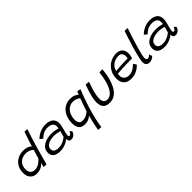

<svg xmlns="http://www.w3.org/2000/svg" viewBox="216 -2000 3513 3513"><g transform="rotate(-45 1972.0 -244.0)"><path d="M375.5 -1.5Q377.5 -10.5 382.2 -29Q387 -47.5 391.8 -65.5Q396.5 -83.5 399 -91Q395 -86 381.8 -71.8Q368.5 -57.5 344.5 -41.5Q320.5 -25.5 285 -14Q249.5 -2.5 201 -2.5Q125 -2.5 78.8 -53Q32.5 -103.5 32.5 -190.5Q32.5 -277 69.5 -342Q106.5 -407 172 -443.2Q237.5 -479.5 323 -479.5Q370.5 -479.5 405 -469Q439.5 -458.5 461 -444.5Q482.5 -430.5 490.5 -420.5Q497.5 -445.5 510.8 -486.8Q524 -528 539.2 -572.8Q554.5 -617.5 567.2 -654.2Q580 -691 586 -707Q603 -707 622.8 -705.5Q642.5 -704 655.5 -701Q594.5 -525 544.5 -350.8Q494.5 -176.5 447.5 0.5Q439 0.5 424.2 0.2Q409.5 0 395.5 -0.5Q381.5 -1 375.5 -1.5ZM229 -77Q266.5 -77 298.5 -90Q330.5 -103 355 -121.5Q379.5 -140 395.8 -157.2Q412 -174.5 419 -183Q422.5 -195 429.5 -218.5Q436.5 -242 444.5 -268.8Q452.5 -295.5 459 -318.5Q465.5 -341.5 469 -352.5Q459.5 -363 439.2 -376.5Q419 -390 389.2 -400Q359.5 -410 321 -410Q225.5 -410 168.2 -355.8Q111 -301.5 111 -206.5Q111 -140.5 143.5 -108.8Q176 -77 229 -77Z M801 11Q714 11 664 -23.2Q614 -57.5 614 -131.5Q614 -185.5 638.8 -224Q663.5 -262.5 705.8 -286.8Q748 -311 800.5 -322.5Q853 -334 909 -334Q944.5 -334 978.5 -328.8Q1012.5 -323.5 1037.2 -317.2Q1062 -311 1069 -308Q1074.5 -336 1072 -368Q1069.5 -417 1030.5 -439.8Q991.5 -462.5 934 -462.5Q871 -462.5 820.8 -435.8Q770.5 -409 739 -372.5L684 -417Q729.5 -466 798.8 -498Q868 -530 948.5 -530Q1038.5 -530 1092.2 -489.2Q1146 -448.5 1146 -364Q1146 -341 1141 -313.2Q1136 -285.5 1128 -256.5Q1115.5 -213 1104.8 -169.8Q1094 -126.5 1094 -95.5Q1094 -80.5 1099.5 -76Q1105 -71.5 1116 -71.5Q1152 -71.5 1172 -133L1209.5 -95.5Q1194.5 -47 1162.8 -22.8Q1131 1.5 1096.5 1.5Q1028.5 1.5 1028.5 -77Q1013 -57.5 978 -37.2Q943 -17 896.8 -3Q850.5 11 801 11ZM825 -54.5Q878 -54.5 932 -77.5Q986 -100.5 1024.5 -135.5Q1033.5 -171.5 1041 -198Q1048.5 -224.5 1056 -249Q1042 -254.5 1000.2 -263.5Q958.5 -272.5 901.5 -272.5Q853 -272.5 806 -258.8Q759 -245 728 -216.8Q697 -188.5 697 -145Q697 -95.5 729.2 -75Q761.5 -54.5 825 -54.5Z M1639 227.5Q1619.5 227.5 1598 226Q1576.5 224.5 1560 223Q1566 184.5 1576.8 133.2Q1587.5 82 1601 26.5Q1614.5 -29 1628.5 -80.5Q1617.5 -68.5 1594.5 -54Q1571.5 -39.5 1538.5 -28.8Q1505.5 -18 1464.5 -18Q1381 -18 1344.5 -67.2Q1308 -116.5 1308 -194.5Q1308 -293 1342.8 -372Q1377.5 -451 1443.8 -497Q1510 -543 1604 -543Q1664 -543 1704.8 -523.2Q1745.5 -503.5 1764 -484Q1766.5 -491 1771.5 -504Q1776.5 -517 1781.5 -528.8Q1786.5 -540.5 1789 -545.5Q1805 -544.5 1825 -540.8Q1845 -537 1859 -532.5Q1829.5 -460 1799.5 -377.2Q1769.5 -294.5 1742.8 -211.2Q1716 -128 1696.5 -54Q1681 3 1669.8 57Q1658.5 111 1650.8 155.2Q1643 199.5 1639 227.5ZM1484.5 -96Q1521 -96 1554.8 -108.5Q1588.5 -121 1613.8 -137.5Q1639 -154 1650.5 -165Q1656 -181.5 1667.5 -216Q1679 -250.5 1693 -290.5Q1707 -330.5 1719.2 -365.2Q1731.5 -400 1738.5 -417.5Q1733.5 -422.5 1715 -435Q1696.5 -447.5 1667 -458.2Q1637.5 -469 1599.5 -469Q1534 -469 1486.5 -433.5Q1439 -398 1413.5 -339.5Q1388 -281 1388 -211.5Q1388 -161 1409.8 -128.5Q1431.5 -96 1484.5 -96Z M2320.5 -503.5Q2335.5 -507.5 2361.5 -507.5Q2371.5 -507.5 2383.2 -507Q2395 -506.5 2401 -505.5Q2396 -454 2387.5 -400Q2379 -346 2365 -294.5Q2342 -208 2304 -135.8Q2266 -63.5 2207.2 -20Q2148.5 23.5 2064 23.5Q1969.5 23.5 1932 -25.8Q1894.5 -75 1894.5 -154.5Q1894.5 -206 1907.5 -266.8Q1920.5 -327.5 1941.2 -392.8Q1962 -458 1985 -524Q1992.5 -524 2003.5 -523.8Q2014.5 -523.5 2023.5 -522.5Q2035 -521.5 2046.5 -520Q2058 -518.5 2066 -516Q2044 -458 2024.2 -396Q2004.5 -334 1992 -276Q1979.5 -218 1979.5 -171.5Q1979.5 -108.5 2004.5 -78.8Q2029.5 -49 2076.5 -49Q2144 -49 2197.5 -113.2Q2251 -177.5 2285.5 -303.5Q2297.5 -349 2306.5 -398.8Q2315.5 -448.5 2320.5 -503.5Z M2905.5 -119Q2888.5 -101.5 2854.8 -75.2Q2821 -49 2770.5 -28.5Q2720 -8 2653 -8Q2563 -8 2511.5 -58Q2460 -108 2460 -202.5Q2460 -276 2485 -336.8Q2510 -397.5 2554 -441.8Q2598 -486 2656.8 -510Q2715.5 -534 2783 -534Q2863.5 -534 2904.5 -490.2Q2945.5 -446.5 2945.5 -372Q2945.5 -345 2940.5 -318.2Q2935.5 -291.5 2926 -262.5Q2921 -262.5 2901.2 -262.5Q2881.5 -262.5 2854 -262.5Q2826.5 -262.5 2797.2 -262Q2768 -261.5 2744.5 -261Q2711 -260 2671.2 -257.8Q2631.5 -255.5 2596.8 -252.5Q2562 -249.5 2543.5 -247Q2538.5 -227.5 2538.5 -198Q2538.5 -149 2573.5 -115.2Q2608.5 -81.5 2666.5 -81.5Q2708 -81.5 2741.8 -94.5Q2775.5 -107.5 2801 -125.5Q2826.5 -143.5 2842.5 -159Q2858.5 -174.5 2864.5 -180Q2868 -176.5 2877 -165.5Q2886 -154.5 2894.5 -141.5Q2903 -128.5 2905.5 -119ZM2557.5 -305Q2580 -308.5 2635.2 -312.5Q2690.5 -316.5 2756.5 -318Q2795 -319 2829 -319.5Q2863 -320 2867.5 -320Q2874 -342.5 2874 -374.5Q2874 -412.5 2851.8 -442.8Q2829.5 -473 2773 -473Q2725.5 -473 2679.8 -453.2Q2634 -433.5 2600.8 -396Q2567.5 -358.5 2557.5 -305Z M3216.5 -35Q3201.5 -18 3173.2 -0.2Q3145 17.5 3105.5 17.5Q3055 17.5 3032.8 -7.8Q3010.5 -33 3010.5 -77Q3010.5 -106 3019.8 -153.8Q3029 -201.5 3044.5 -260.8Q3060 -320 3078.8 -384Q3097.5 -448 3117 -509.8Q3136.5 -571.5 3153.8 -624.8Q3171 -678 3183.5 -714.5Q3203 -716 3218 -716Q3238 -716 3260.5 -713Q3244.5 -665.5 3222.5 -598.8Q3200.5 -532 3177.5 -458.2Q3154.5 -384.5 3134.5 -315Q3114.5 -245.5 3102.2 -191Q3090 -136.5 3090 -109.5Q3090 -86 3098.5 -71.5Q3107 -57 3128.5 -57Q3149.5 -57 3165.5 -67.8Q3181.5 -78.5 3194 -95.5Q3197 -91 3202 -78Q3207 -65 3211.2 -52Q3215.5 -39 3216.5 -35Z M3500.5 11Q3413.5 11 3363.5 -23.2Q3313.5 -57.5 3313.5 -131.5Q3313.5 -185.5 3338.2 -224Q3363 -262.5 3405.2 -286.8Q3447.5 -311 3500 -322.5Q3552.5 -334 3608.5 -334Q3644 -334 3678 -328.8Q3712 -323.5 3736.8 -317.2Q3761.5 -311 3768.5 -308Q3774 -336 3771.5 -368Q3769 -417 3730 -439.8Q3691 -462.5 3633.5 -462.5Q3570.5 -462.5 3520.2 -435.8Q3470 -409 3438.5 -372.5L3383.5 -417Q3429 -466 3498.2 -498Q3567.5 -530 3648 -530Q3738 -530 3791.8 -489.2Q3845.5 -448.5 3845.5 -364Q3845.5 -341 3840.5 -313.2Q3835.5 -285.5 3827.5 -256.5Q3815 -213 3804.2 -169.8Q3793.5 -126.5 3793.5 -95.5Q3793.5 -80.5 3799 -76Q3804.5 -71.5 3815.5 -71.5Q3851.5 -71.5 3871.5 -133L3909 -95.5Q3894 -47 3862.2 -22.8Q3830.5 1.5 3796 1.5Q3728 1.5 3728 -77Q3712.5 -57.5 3677.5 -37.2Q3642.5 -17 3596.2 -3Q3550 11 3500.5 11ZM3524.5 -54.5Q3577.5 -54.5 3631.5 -77.5Q3685.5 -100.5 3724 -135.5Q3733 -171.5 3740.5 -198Q3748 -224.5 3755.5 -249Q3741.5 -254.5 3699.8 -263.5Q3658 -272.5 3601 -272.5Q3552.5 -272.5 3505.5 -258.8Q3458.5 -245 3427.5 -216.8Q3396.5 -188.5 3396.5 -145Q3396.5 -95.5 3428.8 -75Q3461 -54.5 3524.5 -54.5Z"/></g></svg>

Font: Grandstander Light
Style: Italic
Weight: 300
Italic angle: -15°
Designer: Tyler Finck
Foundry: Etcetera Type Co
Version: Version 1.200; ttfautohint (v1.8.3)